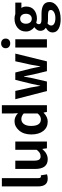

<svg xmlns="http://www.w3.org/2000/svg" viewBox="1133 -1984 1094 3400"><g transform="rotate(-90 1680.0 -284.0)"><path d="M217 14Q79 14 79 -157V-798H226V-151Q226 -106 255 -106Q265 -106 275 -108L293 1Q261 14 217 14Z M561 14Q388 14 388 -210V-560H535V-229Q535 -165 553.5 -138.5Q572 -112 609.5 -112Q647 -112 672.5 -128Q698 -144 727 -182V-560H874V0H754L743 -80H739Q660 14 561 14Z M1228 14Q1123 14 1061 -64.5Q999 -143 999 -277Q999 -411 1069 -492.5Q1139 -574 1234 -574Q1310 -574 1376 -513L1371 -601V-798H1517V0H1398L1387 -58H1383Q1309 14 1228 14ZM1266 -107Q1325 -107 1371 -165V-411Q1325 -453 1270.5 -453Q1216 -453 1183 -407.5Q1150 -362 1150 -281Q1150 -107 1266 -107Z M1768 0 1623 -560H1770L1831 -284Q1837 -253 1846 -196.5Q1855 -140 1859 -120H1863Q1887 -240 1898 -284L1966 -560H2096L2166 -284Q2172 -260 2177.5 -232.5Q2183 -205 2190 -172Q2197 -139 2201 -120H2206Q2211 -146 2220 -200.5Q2229 -255 2234 -284L2295 -560H2431L2293 0H2120L2061 -244Q2052 -284 2029 -407H2024Q1996 -258 1993 -244L1936 0Z M2538 0V-560H2685V0ZM2673.5 -672Q2650 -650 2612 -650Q2574 -650 2550 -672Q2526 -694 2526 -730.5Q2526 -767 2550 -789Q2574 -811 2612 -811Q2650 -811 2673.5 -789Q2697 -767 2697 -730.5Q2697 -694 2673.5 -672Z M3039 243Q2935 243 2870 206.5Q2805 170 2805 99Q2805 28 2885 -17V-22Q2834 -55 2834 -116Q2834 -177 2897 -221V-225Q2865 -248 2843.5 -286.5Q2822 -325 2822 -372Q2822 -466 2888 -520Q2954 -574 3048 -574Q3092 -574 3132 -560H3334V-452H3239Q3264 -418 3264 -367Q3264 -276 3203 -226.5Q3142 -177 3048 -177Q3015 -177 2976 -190Q2952 -169 2952 -144Q2952 -119 2972 -107.5Q2992 -96 3040 -96H3135Q3344 -96 3344 44Q3344 130 3260.5 186.5Q3177 243 3039 243ZM2985 -295.5Q3010 -268 3048 -268Q3086 -268 3111 -295.5Q3136 -323 3136 -371.5Q3136 -420 3111.5 -447Q3087 -474 3048 -474Q3009 -474 2984.5 -447Q2960 -420 2960 -371.5Q2960 -323 2985 -295.5ZM3110 19H3042Q2996 19 2964 11Q2928 40 2928 75.5Q2928 111 2964 130.5Q3000 150 3061.5 150Q3123 150 3163 126.5Q3203 103 3203 71.5Q3203 40 3180.5 29.5Q3158 19 3110 19Z"/></g></svg>

Font: Swei Fan Sans CJK TC
Style: Bold
Weight: 700
Version: Version 2.130